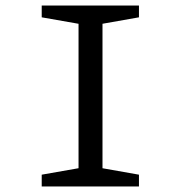

<svg xmlns="http://www.w3.org/2000/svg" viewBox="-20 -675 654 695"><path d="M264.3 -655H351V0H264.3ZM131 -612.3V-655H483V-612.3L307.6 -581.3ZM131 -42.7 307.6 -73.7 483 -42.7V0H131Z"/></svg>

Font: Intel One Mono Light
Style: Regular
Weight: 300
Monospace: yes
Designer: Fred Shallcrass
Foundry: Frere-Jones Type LLC
Version: Version 1.004